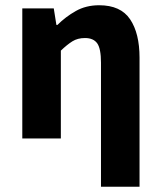

<svg xmlns="http://www.w3.org/2000/svg" viewBox="-20 -528 612 732"><path d="M365 184V-289Q365 -343 350.5 -363Q336 -383 304 -383Q276 -383 256 -370.5Q236 -358 212 -335V0H65V-496H185L195 -433H199Q230 -464 269 -486Q308 -508 358 -508Q440 -508 476 -454.5Q512 -401 512 -308V184Z"/></svg>

Font: Source Sans 3 ExtraLight
Style: Bold
Weight: 700
Version: Version 3.052;hotconv 1.1.0;makeotfexe 2.6.0